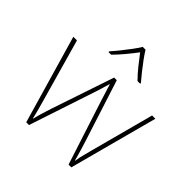

<svg xmlns="http://www.w3.org/2000/svg" viewBox="-198 -922 1081 1081"><g transform="rotate(45 342.5 -381.0)"><path d="M380 -388Q376 -401 372.5 -412.5Q369 -424 365.5 -434.5Q362 -445 358.5 -457Q355 -469 351 -482H349Q345 -469 341.5 -457Q338 -445 334.5 -433.5Q331 -422 327.5 -411Q324 -400 320 -388L191 1H169L16 -527H45L150 -156Q159 -125 164 -105.5Q169 -86 173 -71.5Q177 -57 180 -41H182Q185 -53 188 -64Q191 -75 194.5 -87.5Q198 -100 203.5 -116.5Q209 -133 216 -156L341 -527H362L481 -157Q489 -132 495 -111.5Q501 -91 506 -74Q511 -57 515 -41H517Q519 -57 522.5 -72.5Q526 -88 531.5 -108Q537 -128 544 -156L643 -527H669L528 1H506ZM355 -763Q367 -743 387 -715.5Q407 -688 429 -660.5Q451 -633 469 -612V-606H448Q420 -634 392.5 -668.5Q365 -703 344 -731Q323 -703 294.5 -668.5Q266 -634 238 -606H217V-612Q236 -633 258 -660.5Q280 -688 300.5 -715.5Q321 -743 333 -763Z"/></g></svg>

Font: Noto Sans Armenian Thin
Style: Regular
Weight: 250
Version: Version 2.007